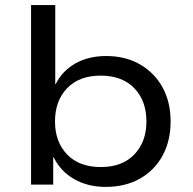

<svg xmlns="http://www.w3.org/2000/svg" viewBox="-20 -725 759 754"><path d="M395 9Q325 9 271.5 -21.5Q218 -52 191 -107H189V0H102V-705H197V-395H199Q224 -446 275.5 -475.5Q327 -505 397 -505Q473 -505 530 -472Q587 -439 618.5 -381.5Q650 -324 650 -248Q650 -172 618.5 -114Q587 -56 529.5 -23.5Q472 9 395 9ZM376 -69Q460 -69 507.5 -118.5Q555 -168 555 -248Q555 -329 507.5 -378.5Q460 -428 375 -428Q291 -428 243.5 -378.5Q196 -329 196 -248Q196 -168 243.5 -118.5Q291 -69 376 -69Z"/></svg>

Font: Nunito Sans 7pt SemiExpanded
Style: Regular
Weight: 400
Width: 6
Designer: Vernon Adams
Foundry: Vernon Adams
Version: Version 3.101;gftools[0.9.27]